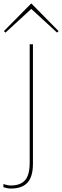

<svg xmlns="http://www.w3.org/2000/svg" viewBox="-84 -889 363 1124"><path d="M89.8 -629.9H108.9V68.8Q108.9 145 77.1 179.9Q45.4 214.8 -20 214.8Q-39.6 214.8 -64 207V188Q-40 196.8 -20 196.8Q35.6 196.8 62.7 166Q89.8 135.3 89.8 63ZM99.1 -869.1 258.8 -707 250 -698.2 99.1 -836.9 -51.8 -698.2 -61 -707Z"/></svg>

Font: Sinkin Sans 100 Thin
Style: Regular
Weight: 100
Designer: Keith Bates
Foundry: K-Type
Version: Sinkin Sans (version 1.0)  by Keith Bates   •   © 2014   www